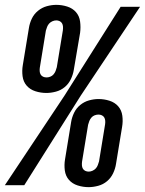

<svg xmlns="http://www.w3.org/2000/svg" viewBox="-44 -763 597 791"><path d="M147 -380Q124 -380 102 -387Q80 -394 66 -410Q52 -426 49 -449Q46 -472 50 -495L75 -647Q78 -667 87 -686Q96 -705 112.5 -718.5Q129 -732 149 -737.5Q169 -743 188 -743Q211 -743 233 -736Q255 -729 269 -713Q283 -697 286 -674Q289 -651 286 -628L260 -475Q257 -456 248 -437Q239 -418 223 -404.5Q207 -391 186.5 -385.5Q166 -380 147 -380ZM-24 0 221 -368 453 -735H533L288 -368L56 0ZM148 -444Q155 -444 163 -447Q171 -450 176.5 -456.5Q182 -463 185 -470.5Q188 -478 190 -486L215 -638Q216 -646 215.5 -653.5Q215 -661 211.5 -667Q208 -673 201.5 -676Q195 -679 188 -679Q188 -679 188 -679Q188 -679 188 -679Q180 -679 172 -675.5Q164 -672 158.5 -666Q153 -660 150 -652Q147 -644 145 -637L120 -484Q119 -477 119.5 -469.5Q120 -462 123.5 -456Q127 -450 133.5 -447Q140 -444 148 -444ZM321 8Q298 8 276 1Q254 -6 240 -22Q226 -38 223 -61Q220 -84 224 -107L249 -260Q252 -279 261 -298Q270 -317 286.5 -330.5Q303 -344 323 -349.5Q343 -355 362 -355Q385 -355 407 -348Q429 -341 443 -325Q457 -309 460 -286Q463 -263 459 -240L434 -88Q431 -68 422 -49Q413 -30 397 -16.5Q381 -3 360.5 2.5Q340 8 321 8ZM322 -56Q329 -56 337 -59.5Q345 -63 350.5 -69Q356 -75 359 -83Q362 -91 364 -98L389 -251Q390 -258 389.5 -265.5Q389 -273 385.5 -279Q382 -285 375.5 -288Q369 -291 362 -291Q354 -291 346 -288Q338 -285 332.5 -278.5Q327 -272 324 -264.5Q321 -257 319 -249L294 -97Q293 -89 293.5 -81.5Q294 -74 297.5 -68Q301 -62 307.5 -59Q314 -56 321 -56Q321 -56 321.5 -56Q322 -56 322 -56Z"/></svg>

Font: Iosevka SS04
Style: Italic
Weight: 400
Italic angle: -9°
Monospace: yes
Designer: Belleve Invis
Foundry: Belleve Invis
Version: Version 19.0.0; ttfautohint (v1.8.4)